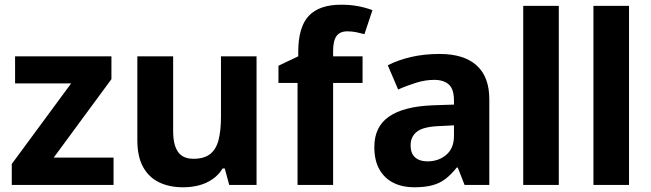

<svg xmlns="http://www.w3.org/2000/svg" viewBox="-20 -785 2764 815"><path d="M462 0H30V-89L282 -431H44V-546H453V-449L208 -116H462Z M1069 -546V0H953L934 -70H925Q908 -42 881.5 -24Q855 -6 823.5 2Q792 10 757 10Q699 10 655.5 -11Q612 -32 587.5 -76Q563 -120 563 -190V-546H715V-228Q715 -170 735.5 -140.5Q756 -111 801 -111Q847 -111 872.5 -131.5Q898 -152 908 -192Q918 -232 918 -290V-546Z M1519 -433H1394V0H1243V-433H1162V-506L1246 -546V-564Q1246 -670 1290.5 -717.5Q1335 -765 1428 -765Q1467 -765 1499 -759Q1531 -753 1561 -742L1527 -640Q1512 -644 1493.5 -648Q1475 -652 1454 -652Q1423 -652 1408.5 -632Q1394 -612 1394 -569V-546H1519Z M1846 -556Q1949 -556 2003 -507.5Q2057 -459 2057 -364V0H1952L1923 -74H1919Q1896 -45 1871.5 -26Q1847 -7 1815 1.5Q1783 10 1737 10Q1689 10 1651 -8.5Q1613 -27 1591 -65Q1569 -103 1569 -161Q1569 -247 1631 -290Q1693 -333 1816 -338L1907 -341V-358Q1907 -407 1885 -426.5Q1863 -446 1823 -446Q1786 -446 1747 -434Q1708 -422 1670 -405L1626 -508Q1669 -530 1724.5 -543Q1780 -556 1846 -556ZM1850 -250Q1779 -248 1751 -227Q1723 -206 1723 -168Q1723 -133 1742.5 -116.5Q1762 -100 1794 -100Q1842 -100 1874.5 -128Q1907 -156 1907 -208V-253Z M2352 0H2201V-760H2352Z M2650 0H2499V-760H2650Z"/></svg>

Font: Noto Sans Lao
Style: Bold
Weight: 700
Designer: Monotype Design Team
Foundry: Monotype Imaging Inc.
Version: Version 2.003